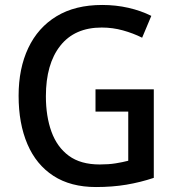

<svg xmlns="http://www.w3.org/2000/svg" viewBox="-20 -744 705 774"><path d="M365 -384H600V-27Q546 -9 489.5 0.5Q433 10 367 10Q265 10 195.5 -35Q126 -80 90.5 -163Q55 -246 55 -358Q55 -468 94 -550.5Q133 -633 208 -678.5Q283 -724 392 -724Q447 -724 497.5 -712.5Q548 -701 590 -680L553 -592Q517 -610 475.5 -621.5Q434 -633 390 -633Q281 -633 223 -559.5Q165 -486 165 -356Q165 -275 187.5 -213Q210 -151 257.5 -116Q305 -81 382 -81Q418 -81 446 -85.5Q474 -90 497 -96V-294H365Z"/></svg>

Font: Noto Sans Lao UI SemCond Med
Style: Regular
Weight: 500
Width: 4
Designer: Monotype Design Team
Foundry: Monotype Imaging Inc.
Version: Version 2.000; ttfautohint (v1.8.4.7-5d5b)